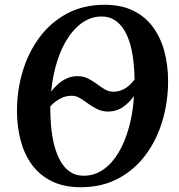

<svg xmlns="http://www.w3.org/2000/svg" viewBox="-20 -773 747 803"><path d="M318 10Q247.5 10 197 -14.8Q146.5 -39.5 114.2 -83.2Q82 -127 66.8 -184Q51.5 -241 51 -305.5Q50.5 -394 74.8 -474.5Q99 -555 146 -617.8Q193 -680.5 261.2 -716.8Q329.5 -753 417.5 -753Q487.5 -753 538 -728Q588.5 -703 620.2 -659.2Q652 -615.5 667.2 -558.8Q682.5 -502 683 -438Q683.5 -350 659.8 -269.2Q636 -188.5 589.5 -125.8Q543 -63 474.8 -26.5Q406.5 10 318 10ZM329.5 -38Q374.5 -38 411.2 -63.2Q448 -88.5 475.2 -133.8Q502.5 -179 519.2 -239.8Q536 -300.5 540.5 -371.5Q522.5 -345.5 495 -326Q467.5 -306.5 432 -306.5Q407.5 -306.5 387 -316.5Q366.5 -326.5 348.8 -339.5Q331 -352.5 314.5 -362.5Q298 -372.5 280.5 -372.5Q260.5 -372.5 243.8 -366Q227 -359.5 213.5 -349.2Q200 -339 190 -327.5Q190.5 -306 191 -287.5Q191.5 -269 193 -252Q197 -203 207.5 -163.5Q218 -124 234.8 -96Q251.5 -68 275.2 -53Q299 -38 329.5 -38ZM453.5 -389.5Q475 -389.5 492.2 -397.5Q509.5 -405.5 522.2 -417.5Q535 -429.5 543 -440.5Q542.5 -457.5 541.8 -473Q541 -488.5 539.5 -503Q535.5 -546.5 525.8 -583.2Q516 -620 499.5 -647Q483 -674 459.8 -689Q436.5 -704 405 -704Q363 -704 327 -680Q291 -656 263.5 -613.5Q236 -571 218.2 -514Q200.5 -457 194 -390Q207 -407.5 223.5 -422Q240 -436.5 260.5 -445.5Q281 -454.5 304.5 -454.5Q329 -454.5 348.5 -444.5Q368 -434.5 385 -421.8Q402 -409 418.5 -399.2Q435 -389.5 453.5 -389.5Z"/></svg>

Font: Merriweather 48pt SemiBold
Style: Italic
Weight: 600
Italic angle: -7.8°
Designer: Eben Sorkin
Foundry: Eben Sorkin
Version: Version 2.101